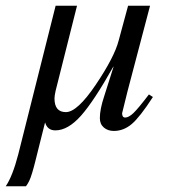

<svg xmlns="http://www.w3.org/2000/svg" viewBox="-53 -448 599 673"><path d="M469 -117 483 -108Q437 -37 408.5 -13Q380 11 346 11Q325 11 311 -1Q297 -13 297 -34Q297 -65 312 -110L345 -214H344Q276 -93 230.5 -42Q185 9 141 9Q113 9 105 -19Q96 17 85.5 58.5Q75 100 70.5 118.5Q66 137 60 157Q54 177 49 187Q44 197 38 205H-33Q-9 170 11 93L142 -428H217L142 -130Q138 -112 138 -103Q138 -55 178 -55Q218 -55 283 -151.5Q348 -248 363 -306L396 -428H473L394 -128Q375 -52 375 -51Q375 -36 386 -36Q398 -36 414.5 -51.5Q431 -67 469 -117Z"/></svg>

Font: STIX MathJax Main
Style: Italic
Weight: 400
Italic angle: -16.33°
Designer: MicroPress Inc., with final additions and corrections provided by Coen Hoffman, Elsevier (retired)
Version: Version 1.1.1